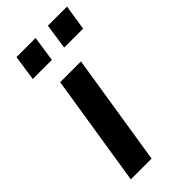

<svg xmlns="http://www.w3.org/2000/svg" viewBox="-227 -764 817 817"><g transform="rotate(-45 181.5 -356.0)"><path d="M35 0 115 -505H240L160 0ZM231 -597 248 -712H363L345 -597ZM42 -597 59 -712H174L157 -597Z"/></g></svg>

Font: Mulish ExtraLight
Style: Italic
Weight: 200
Italic angle: -9°
Designer: Vernon Adams
Foundry: Vernon Adams
Version: Version 3.603